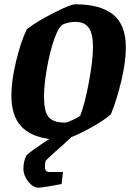

<svg xmlns="http://www.w3.org/2000/svg" viewBox="-20 -639 609 894"><path d="M496 -106Q463 -78 408.5 -47.5Q354 -17 311 0Q285 26 239 66Q193 107 192 111Q189 126 189 136Q189 162 209 162H273L267 218Q242 223 205 229Q168 235 159 235Q134 235 111.5 206.5Q89 178 89 146Q89 113 103 84Q131 59 210 8Q122 -3 77.5 -52Q33 -101 33 -195Q33 -263 55 -354.5Q77 -446 105 -503Q148 -537 228 -578Q308 -619 331 -619Q447 -619 506.5 -571.5Q566 -524 566 -417Q566 -351 545 -263Q524 -175 496 -106ZM413 -421Q413 -482 393.5 -509.5Q374 -537 331 -537Q303 -537 277 -527Q254 -518 233 -458Q212 -398 198.5 -321Q185 -244 185 -192Q185 -146 193 -119.5Q201 -93 222.5 -80.5Q244 -68 284 -68Q291 -68 317.5 -80Q344 -92 353 -99Q375 -154 394 -257Q413 -360 413 -421Z"/></svg>

Font: Grenze
Style: Bold Italic
Weight: 700
Italic angle: -10°
Designer: Renata Polastri
Foundry: Omnibus-Type
Version: Version 1.002; ttfautohint (v1.8)